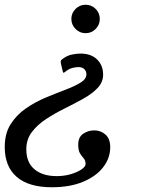

<svg xmlns="http://www.w3.org/2000/svg" viewBox="-60 -550 630 810"><path d="M361 -470Q361 -445.5 343.5 -427.8Q326 -410 301 -410Q276.5 -410 258.8 -427.8Q241 -445.5 241 -470Q241 -495 258.8 -512.5Q276.5 -530 301 -530Q326 -530 343.5 -512.5Q361 -495 361 -470ZM203.5 -301Q224 -316.5 244.8 -320.2Q265.5 -324 279 -324Q324.5 -324 349.8 -299Q375 -274 375 -235Q375 -203 351.5 -178.5Q328 -154 291.2 -133.5Q254.5 -113 213 -92.5Q171.5 -72 134.8 -48Q98 -24 74.5 7Q51 38 51 80Q51 135.5 85.5 164.2Q120 193 179 193Q211 193 238.8 184.8Q266.5 176.5 283.8 164.8Q301 153 301 142Q301 127 293.2 118.2Q285.5 109.5 277.8 97.5Q270 85.5 270 60Q270 28.5 291 14.2Q312 0 338 0Q364.5 0 384.8 17.5Q405 35 405 71Q405 117 375.2 155.5Q345.5 194 290.2 217Q235 240 159 240Q61 240 10.5 196.2Q-40 152.5 -40 70Q-40 13 -15 -26.2Q10 -65.5 49 -92.5Q88 -119.5 132.2 -138Q176.5 -156.5 215.5 -171.2Q254.5 -186 279.5 -201.2Q304.5 -216.5 304.5 -236.5Q304.5 -249 296 -258Q287.5 -267 270 -267Q261 -267 245.8 -263.5Q230.5 -260 215 -247Q209 -242 207.2 -243.2Q205.5 -244.5 203 -256.5L197 -282Q195.5 -290.5 196.8 -293.8Q198 -297 203.5 -301Z"/></svg>

Font: Besley* Narrow
Style: Italic
Weight: 400
Width: 4
Italic angle: -13°
Designer: Owen Earl
Foundry: indestructible type*
Version: Version 3.000; ttfautohint (v1.8.3)